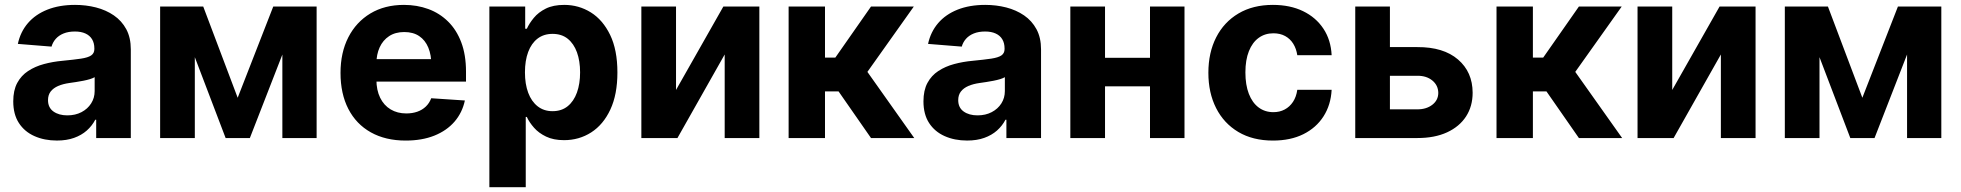

<svg xmlns="http://www.w3.org/2000/svg" viewBox="-20 -573 8139 797"><path d="M216.2 10.4Q164.2 10.4 123 -8Q81.8 -26.3 58.4 -62.4Q35 -98.5 35 -152.3Q35 -198 51.5 -228.7Q68 -259.4 96.8 -278.3Q125.6 -297.2 162.4 -307.1Q199.1 -317 239.8 -320.7Q287.3 -325.3 316.3 -329.6Q345.2 -333.9 358.4 -342.9Q371.7 -352 371.7 -369.3V-371.7Q371.7 -394.2 362.2 -410Q352.7 -425.7 334.7 -433.9Q316.7 -442.2 291 -442.2Q263.9 -442.2 244 -434.1Q224.1 -426 211.6 -411.9Q199.1 -397.8 193.9 -379.5L54.1 -390.8Q64.7 -440.6 95.9 -477Q127.1 -513.3 176.7 -533Q226.3 -552.7 291.6 -552.7Q337 -552.7 378.5 -542.1Q420 -531.4 452.6 -509.1Q485.3 -486.7 504.2 -451.7Q523 -416.7 523 -368.2V0H379.3V-76H375.4Q362.1 -50.5 340.2 -31.1Q318.3 -11.7 287.5 -0.7Q256.7 10.4 216.2 10.4ZM259.4 -94.1Q292.8 -94.1 318.3 -107.5Q343.8 -120.9 358.3 -143.7Q372.9 -166.5 372.9 -194.9V-252.7Q366 -248.4 353.6 -244.6Q341.2 -240.8 325.9 -237.8Q310.6 -234.8 295.6 -232.5Q280.5 -230.3 268.2 -228.5Q241.3 -224.7 221.3 -216.1Q201.4 -207.4 190.3 -193.1Q179.3 -178.8 179.3 -157.4Q179.3 -126.3 201.8 -110.2Q224.3 -94.1 259.4 -94.1Z M966.6 -167.2 1114.3 -545.9H1229.7L1017.2 0H916.6L708.6 -545.9H823.6ZM788.7 -545.9V0H644.7V-545.9ZM1152.1 0V-545.9H1294.3V0Z M1664.2 10.5Q1580.3 10.5 1519.4 -23.6Q1458.5 -57.7 1426 -120.8Q1393.5 -183.9 1393.5 -270.3Q1393.5 -354.6 1425.9 -418.1Q1458.4 -481.6 1517.6 -517.2Q1576.8 -552.7 1656.9 -552.7Q1711.1 -552.7 1758 -535.5Q1804.8 -518.3 1839.9 -483.7Q1875.1 -449.2 1894.7 -397.3Q1914.4 -345.3 1914.4 -275.6V-234.2H1453.6V-327.5H1841.1L1770.6 -303.1Q1770.6 -344.9 1757.9 -375.5Q1745.2 -406.2 1720.2 -423.1Q1695.2 -440 1658.1 -440Q1621 -440 1595.2 -423Q1569.4 -406 1556 -376.5Q1542.5 -347.1 1542.5 -309V-243Q1542.5 -198.8 1558 -167.3Q1573.4 -135.7 1601.5 -118.9Q1629.5 -102.1 1666.5 -102.1Q1691.6 -102.1 1712.2 -109.3Q1732.7 -116.5 1747.6 -130.7Q1762.4 -144.8 1770 -165.2L1909.7 -155.9Q1899 -105.5 1866.7 -68Q1834.3 -30.6 1783 -10Q1731.6 10.5 1664.2 10.5Z M2011.4 204.1V-545.9H2160.1V-453.7H2166.9Q2177.1 -476.1 2196 -499Q2214.9 -522 2245.8 -537.4Q2276.6 -552.7 2322.2 -552.7Q2382.2 -552.7 2432.3 -521.7Q2482.3 -490.6 2512.6 -428.3Q2542.9 -365.9 2542.9 -272.1Q2542.9 -181 2513.6 -118.3Q2484.3 -55.6 2434.1 -23.4Q2383.9 8.8 2321.4 8.8Q2277.6 8.8 2246.9 -6Q2216.2 -20.7 2196.8 -42.8Q2177.3 -64.9 2166.9 -87.5H2162.4V204.1ZM2273.7 -111.5Q2311 -111.5 2336.4 -132Q2361.7 -152.4 2374.9 -188.8Q2388 -225.2 2388 -272.5Q2388 -319.8 2375 -355.8Q2361.9 -391.8 2336.7 -412.1Q2311.4 -432.4 2273.7 -432.4Q2237.1 -432.4 2211.5 -412.8Q2185.9 -393.2 2172.5 -357.3Q2159.1 -321.4 2159.1 -272.5Q2159.1 -224.1 2172.6 -188Q2186.1 -151.9 2211.8 -131.7Q2237.5 -111.5 2273.7 -111.5Z M2786.2 -199.6 2982.7 -545.9H3132.1V0H2988.2V-346.9L2792.1 0H2642.3V-545.9H2786.2Z M3253.6 0V-545.9H3404.6V-333.8H3447.4L3595.6 -545.9H3773.3L3580.6 -274.6L3775.1 0H3595.6L3460.9 -193.6H3404.6V0Z M3994.5 10.4Q3942.5 10.4 3901.3 -8Q3860.2 -26.3 3836.7 -62.4Q3813.3 -98.5 3813.3 -152.3Q3813.3 -198 3829.8 -228.7Q3846.3 -259.4 3875.1 -278.3Q3903.9 -297.2 3940.7 -307.1Q3977.4 -317 4018.2 -320.7Q4065.6 -325.3 4094.6 -329.6Q4123.5 -333.9 4136.8 -342.9Q4150 -352 4150 -369.3V-371.7Q4150 -394.2 4140.5 -410Q4131.1 -425.7 4113 -433.9Q4095 -442.2 4069.3 -442.2Q4042.2 -442.2 4022.3 -434.1Q4002.4 -426 3989.9 -411.9Q3977.4 -397.8 3972.3 -379.5L3832.4 -390.8Q3843.1 -440.6 3874.3 -477Q3905.5 -513.3 3955 -533Q4004.6 -552.7 4069.9 -552.7Q4115.3 -552.7 4156.8 -542.1Q4198.3 -531.4 4231 -509.1Q4263.6 -486.7 4282.5 -451.7Q4301.4 -416.7 4301.4 -368.2V0H4157.6V-76H4153.7Q4140.4 -50.5 4118.5 -31.1Q4096.6 -11.7 4065.8 -0.7Q4035.1 10.4 3994.5 10.4ZM4037.7 -94.1Q4071.1 -94.1 4096.6 -107.5Q4122.2 -120.9 4136.7 -143.7Q4151.2 -166.5 4151.2 -194.9V-252.7Q4144.3 -248.4 4131.9 -244.6Q4119.5 -240.8 4104.2 -237.8Q4089 -234.8 4073.9 -232.5Q4058.8 -230.3 4046.5 -228.5Q4019.6 -224.7 3999.7 -216.1Q3979.7 -207.4 3968.7 -193.1Q3957.6 -178.8 3957.6 -157.4Q3957.6 -126.3 3980.1 -110.2Q4002.6 -94.1 4037.7 -94.1Z M4802 -333.2V-214.6H4517.6V-333.2ZM4567 -545.9V0H4423V-545.9ZM4896.9 -545.9V0H4753.7V-545.9Z M5264.2 10.5Q5180.4 10.5 5120.3 -25.2Q5060.2 -61 5028.1 -124.4Q4996 -187.7 4996 -270.7Q4996 -354.5 5028.4 -417.9Q5060.7 -481.3 5120.8 -517Q5181 -552.7 5263.8 -552.7Q5335.2 -552.7 5388.8 -526.8Q5442.4 -500.9 5473.5 -454Q5504.7 -407 5507.7 -343.8H5365.1Q5361.1 -371 5348.3 -391.5Q5335.5 -412 5314.7 -423.4Q5293.9 -434.8 5265.9 -434.8Q5230.9 -434.8 5204.8 -415.8Q5178.7 -396.9 5164.2 -360.5Q5149.7 -324.2 5149.7 -272.5Q5149.7 -220.6 5164 -183.6Q5178.3 -146.6 5204.5 -127Q5230.7 -107.4 5265.9 -107.4Q5292.1 -107.4 5312.8 -118.5Q5333.6 -129.5 5347.3 -150.2Q5361 -171 5365.1 -200.2H5507.7Q5504.4 -137.5 5474 -90Q5443.6 -42.5 5390.3 -16Q5337 10.5 5264.2 10.5Z M5700.2 -377.5H5863.5Q5971.8 -378 6032.2 -326.1Q6092.7 -274.2 6093 -188.1Q6093 -131.9 6065.6 -89.6Q6038.2 -47.4 5986.9 -23.7Q5935.6 0 5863.5 0H5605.7V-545.9H5749.6V-119.1H5863.5Q5901.1 -119.1 5925.6 -138.1Q5950.1 -157 5950.4 -187.1Q5950.1 -218.8 5925.6 -238.9Q5901.1 -258.9 5863.5 -258.4H5700.2Z M6192.1 0V-545.9H6343.1V-333.8H6385.8L6534.1 -545.9H6711.8L6519 -274.6L6713.6 0H6534.1L6399.4 -193.6H6343.1V0Z M6921.5 -199.6 7118 -545.9H7267.4V0H7123.4V-346.9L6927.3 0H6777.5V-545.9H6921.5Z M7710.7 -167.2 7858.4 -545.9H7973.8L7761.3 0H7660.7L7452.7 -545.9H7567.8ZM7532.8 -545.9V0H7388.9V-545.9ZM7896.3 0V-545.9H8038.5V0Z"/></svg>

Font: Inter V
Style: 
Weight: 400
Designer: Rasmus Andersson
Foundry: rsms
Version: Version 4.000;git-a3f224843